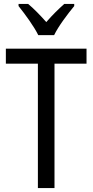

<svg xmlns="http://www.w3.org/2000/svg" viewBox="-20 -963 474 983"><path d="M176 -783H257C279 -829 327 -892 360 -932V-943H309C275 -912 251 -889 217 -850C186 -885 152 -920 124 -943H75V-932C110 -888 154 -828 176 -783ZM259 0V-637H423V-714H10V-637H174V0Z"/></svg>

Font: Noto Sans Bengali Condensed
Style: Regular
Weight: 400
Width: 3
Designer: Jelle Bosma - Monotype Design Team
Foundry: Monotype Imaging Inc.
Version: Version 2.003